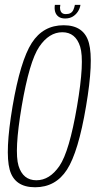

<svg xmlns="http://www.w3.org/2000/svg" viewBox="-20 -786 409 810"><path d="M128 4Q214.5 4 262.5 -70.2Q310.5 -144.5 343 -337.5Q375.5 -529 355.2 -604.2Q335 -679.5 248.5 -679.5Q162 -679.5 114 -604.8Q66 -530 33 -337.5Q0.5 -145 20.8 -70.5Q41 4 128 4ZM133.5 -25.5Q77 -25.5 58.2 -86.5Q39.5 -147.5 71.5 -337.5Q104 -527.5 145.5 -588.8Q187 -650 243 -650Q299 -650 318.2 -589Q337.5 -528 305 -337.5Q272.5 -147 231 -86.2Q189.5 -25.5 133.5 -25.5ZM254.5 -708Q273.5 -708 286.8 -716Q300 -724 308.5 -737Q317 -750 319.5 -765.5H296Q293.5 -753.5 289.5 -744.5Q285.5 -735.5 277.8 -731Q270 -726.5 258 -726.5Q247.5 -726.5 241.8 -731.2Q236 -736 234 -744.5Q232 -753 234.5 -765.5H211.5Q209 -750 212.5 -737Q216 -724 226.5 -716Q237 -708 254.5 -708Z"/></svg>

Font: Anybody Condensed ExtraLight
Style: Italic
Weight: 250
Width: 3
Italic angle: -10°
Version: Version 1.113;gftools[0.9.25]